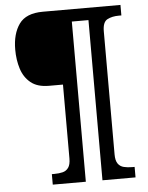

<svg xmlns="http://www.w3.org/2000/svg" viewBox="-58 -807 744 966"><g transform="rotate(-5 313.5 -324.5)"><path d="M169 111V58H182Q205 58 223.5 53.5Q242 49 253 33.5Q264 18 264 -13V-386H193Q135 -386 101.5 -413.5Q68 -441 54 -485.5Q40 -530 40 -582Q40 -662 75 -711Q110 -760 195 -760H587V-707H574Q540 -707 516 -694.5Q492 -682 492 -635V-13Q492 18 503 33.5Q514 49 533 53.5Q552 58 574 58H587V111H420V-698H336V111Z"/></g></svg>

Font: Noto Serif Gujarati
Style: Bold
Weight: 700
Version: Version 2.102